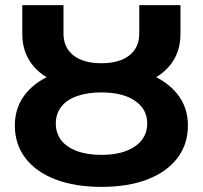

<svg xmlns="http://www.w3.org/2000/svg" viewBox="-20 -720 792 750"><path d="M376 10Q273 10 197 -19Q121 -48 79.5 -102Q38 -156 38 -230Q38 -301 79.5 -353Q121 -405 197 -434Q273 -463 376 -463Q480 -463 555.5 -434Q631 -405 672.5 -353Q714 -301 714 -230Q714 -156 672.5 -102Q631 -48 555.5 -19Q480 10 376 10ZM376 -115Q459 -115 507 -148Q555 -181 555 -238Q555 -294 507 -326.5Q459 -359 376 -359Q321 -359 280.5 -344.5Q240 -330 219 -302.5Q198 -275 198 -238Q198 -200 219 -172.5Q240 -145 280.5 -130Q321 -115 376 -115ZM376 -370Q279 -370 210 -395.5Q141 -421 104 -470Q67 -519 67 -588V-700H228V-589Q228 -534 267 -503.5Q306 -473 376 -473Q446 -473 485 -503.5Q524 -534 524 -589V-700H685V-588Q685 -519 648 -470Q611 -421 541.5 -395.5Q472 -370 376 -370Z"/></svg>

Font: Montserrat Thin
Style: Bold
Weight: 700
Version: Version 9.000